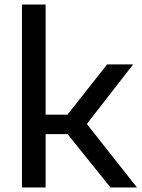

<svg xmlns="http://www.w3.org/2000/svg" viewBox="-20 -828 625 848"><path d="M77 0V-808H181.5V-321.5H278L453 -543.5H568L363.5 -280.5L585 0H468L278.5 -235.5H181.5V0Z"/></svg>

Font: Encode Sans Semi Expanded Medium
Style: Regular
Weight: 500
Width: 6
Designer: Multiple Designers
Foundry: Impallari Type
Version: Version 3.000; ttfautohint (v1.8.3) -l 8 -r 50 -G 200 -x 14 